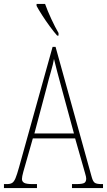

<svg xmlns="http://www.w3.org/2000/svg" viewBox="-22 -951 541 971"><path d="M-2 0V-20H13Q30 -20 39.5 -26Q49 -32 56.5 -50Q64 -68 74 -104L244 -714H259L442 -55Q448 -33 457.5 -26.5Q467 -20 492 -20H499V0H342V-20H362Q395 -20 404.5 -26Q414 -32 414 -48Q414 -56 408.5 -74Q403 -92 398 -111L358 -251H144L109 -128Q103 -108 96 -82.5Q89 -57 89 -46Q89 -33 100 -26.5Q111 -20 143 -20H165V0ZM152 -276H352L293 -493Q277 -551 267 -589.5Q257 -628 251 -653Q247 -628 236 -590.5Q225 -553 214 -509ZM267 -771Q251 -789 230 -817.5Q209 -846 190.5 -875Q172 -904 163 -921V-931H206Q218 -897 237.5 -855Q257 -813 274 -784V-771Z"/></svg>

Font: Noto Serif Myanmar ExtraCondensed Thin
Style: Regular
Weight: 100
Width: 2
Designer: Ben Mitchell and the Monotype Design Team
Foundry: Monotype Imaging Inc.
Version: Version 2.106; ttfautohint (v1.8.4.7-5d5b)